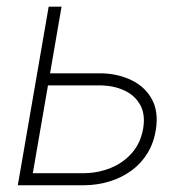

<svg xmlns="http://www.w3.org/2000/svg" viewBox="-20 -548 555 568"><path d="M109.4 -331.1H281.7Q330.6 -329.6 369.6 -310.5Q408.7 -291.5 429 -255.1Q449.2 -218.8 441.4 -166.5Q435.5 -126.5 416.7 -95.5Q397.9 -64.5 369.1 -43.5Q340.3 -22.5 304.9 -11.5Q269.5 -0.5 231 0H32.7L124 -528.3H162.1L77.1 -35.6H231Q272 -36.6 308.3 -51.5Q344.7 -66.4 370.1 -95.2Q395.5 -124 403.3 -166.5Q410.6 -208 395.5 -236.3Q380.4 -264.6 350.1 -279.3Q319.8 -293.9 281.7 -295.4H103.5Z"/></svg>

Font: Roboto ExtraLight
Style: Italic
Weight: 250
Designer: Christian Robertson
Foundry: Google
Version: Version 3.009; 2024